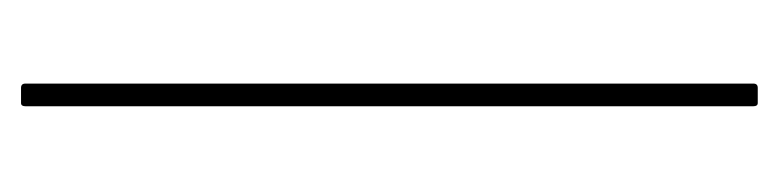

<svg xmlns="http://www.w3.org/2000/svg" viewBox="-292 -430 723 178"><g transform="rotate(-90 69.0 -341.5)"><path d="M62 0Q59 0 59 -4V-679Q59 -683 62 -683H76Q80 -683 80 -679V-4Q80 0 76 0Z"/></g></svg>

Font: Sofia Sans Extra Condensed Thin
Style: Regular
Weight: 250
Version: Version 4.100